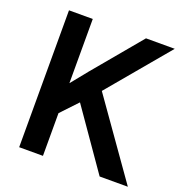

<svg xmlns="http://www.w3.org/2000/svg" viewBox="-128 -824 893 937"><g transform="rotate(20 318.5 -355.5)"><path d="M276.4 -307.1 195.8 -221.7V0H72.3V-710.9H195.8V-377.4L264.2 -461.9L472.2 -710.9H621.6L357.4 -396L636.7 0H490.2Z"/></g></svg>

Font: Vazir Medium FD-UI
Style: Medium-FD-UI
Weight: 500
Designer: Saber Rastikerdar
Foundry: Saber Rastikerdar
Version: Version 30.1.0